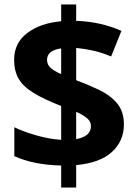

<svg xmlns="http://www.w3.org/2000/svg" viewBox="-20 -779 612 857"><path d="M253 -40Q188 -42 137 -52.5Q86 -63 44 -82V-211Q85 -191 143 -174.5Q201 -158 253 -155V-306Q176 -336 129.5 -364.5Q83 -393 63 -428Q43 -463 43 -512Q43 -587 101.5 -631.5Q160 -676 253 -684V-759H320V-686Q431 -682 522 -641L476 -527Q436 -544 395.5 -553Q355 -562 320 -565V-421Q374 -401 423 -377.5Q472 -354 502.5 -318Q533 -282 533 -223Q533 -150 480 -101Q427 -52 320 -42V58H253ZM253 -563Q190 -554 190 -512Q190 -491 205 -477Q220 -463 253 -448ZM320 -158Q386 -170 386 -216Q386 -236 369.5 -250.5Q353 -265 320 -280Z"/></svg>

Font: Noto Sans Devanagari UI
Style: Bold
Weight: 700
Designer: Jelle Bosma - Monotype Design Team
Foundry: Monotype Imaging Inc.
Version: Version 2.004; ttfautohint (v1.8.4.7-5d5b)